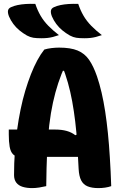

<svg xmlns="http://www.w3.org/2000/svg" viewBox="-20 -954 640 984"><path d="M25 -290H264Q296 -290 321.5 -283Q347 -276 366 -261L401 -276V-150H85Q60 -150 47 -163Q34 -176 29.5 -202Q25 -228 25 -265ZM217 0Q200 4 181 7Q162 10 145 10Q117 10 96 3.5Q75 -3 63.5 -18Q52 -33 52 -57Q52 -117 56 -175Q60 -233 67.5 -287.5Q75 -342 85.5 -393Q96 -444 109.5 -489Q123 -534 138.5 -573.5Q154 -613 171 -644.5Q188 -676 207 -700Q223 -705 243.5 -707.5Q264 -710 283 -710Q342 -710 378 -695Q414 -680 436.5 -647.5Q459 -615 477 -563Q490 -525 500.5 -480Q511 -435 519 -383Q527 -331 533 -272Q539 -213 543 -146Q545 -112 547 -75Q549 -38 550 0Q536 5 519 7.5Q502 10 484 10Q451 10 429 1Q407 -8 396 -29.5Q385 -51 383 -88Q380 -156 376 -216.5Q372 -277 365.5 -331Q359 -385 350 -434.5Q341 -484 328 -530Q315 -576 297 -621L338 -591H272L315 -621Q294 -575 278.5 -528Q263 -481 251.5 -428.5Q240 -376 232.5 -313.5Q225 -251 221.5 -174Q218 -97 217 0ZM161 -934Q172 -901 188 -873.5Q204 -846 227.5 -822Q251 -798 282 -774Q265 -768 251 -764.5Q237 -761 223 -759.5Q209 -758 192 -758Q167 -758 151 -760.5Q135 -763 118 -772Q97 -784 79.5 -798.5Q62 -813 48.5 -831Q35 -849 26 -870Q19 -888 21 -899.5Q23 -911 36 -917Q51 -924 70 -928Q89 -932 112 -933.5Q135 -935 161 -934ZM381 -934Q392 -901 408 -873.5Q424 -846 447.5 -822Q471 -798 502 -774Q485 -768 471 -764.5Q457 -761 443 -759.5Q429 -758 412 -758Q387 -758 371 -760.5Q355 -763 338 -772Q317 -784 299.5 -798.5Q282 -813 268.5 -831Q255 -849 246 -870Q239 -888 241 -899.5Q243 -911 256 -917Q271 -924 290 -928Q309 -932 332 -933.5Q355 -935 381 -934Z"/></svg>

Font: Recursive Monospace Casual ExtraBold
Style: Regular
Weight: 800
Version: Version 1.047